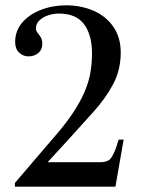

<svg xmlns="http://www.w3.org/2000/svg" viewBox="-20 -702 539 722"><path d="M36 0V-14L178 -180Q224 -232 253 -275.5Q282 -319 298 -356.5Q314 -394 320 -429Q326 -464 326 -500Q326 -571 296 -611Q266 -651 202 -651Q180 -651 160 -644Q140 -637 127.5 -624.5Q115 -612 115 -595Q115 -586 124 -575Q129 -569 134 -560.5Q139 -552 139 -537Q139 -515 124 -502.5Q109 -490 87 -490Q67 -490 52 -504Q37 -518 37 -544Q37 -586 63.5 -617Q90 -648 134 -665Q178 -682 229 -682Q285 -682 332 -661.5Q379 -641 406.5 -601Q434 -561 434 -504Q434 -440 406 -386.5Q378 -333 331 -281Q284 -229 228 -167L159 -92H356Q383 -92 394 -103.5Q405 -115 417 -148L426 -177H445L414 0Z"/></svg>

Font: Ibarra Real Nova Medium
Style: Regular
Weight: 500
Designer: Jose Maria Ribagorda & Octavio Pardo
Foundry: Jose Maria Ribagorda
Version: Version 2.000